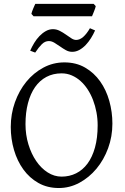

<svg xmlns="http://www.w3.org/2000/svg" viewBox="-20 -950 640 985"><path d="M481 -307.1Q481 -340.8 474.9 -373.8Q468.8 -406.7 457.5 -436.3Q446.3 -465.8 429.9 -491Q413.6 -516.1 393.1 -534.4Q372.6 -552.7 348.1 -563.2Q323.7 -573.7 295.9 -573.7Q252.4 -573.7 218 -555.4Q183.6 -537.1 159.9 -503.2Q136.2 -469.2 123.5 -420.9Q110.8 -372.6 110.8 -313Q110.8 -258.3 125.7 -209.5Q140.6 -160.6 165.8 -123.8Q190.9 -86.9 224.6 -65.4Q258.3 -43.9 295.9 -43.9Q336.4 -43.9 370.4 -60.8Q404.3 -77.6 429 -110.8Q453.6 -144 467.3 -193.4Q481 -242.7 481 -307.1ZM556.6 -315.9Q556.6 -249.5 534.7 -189.7Q512.7 -129.9 474.9 -84.5Q437 -39.1 387.2 -12.2Q337.4 14.6 281.7 14.6Q223.1 14.6 177.2 -11.2Q131.3 -37.1 99.9 -80.6Q68.4 -124 51.8 -180.7Q35.2 -237.3 35.2 -298.8Q35.2 -365.2 56.6 -425.3Q78.1 -485.4 115.2 -530.8Q152.3 -576.2 202.4 -603Q252.4 -629.9 310.1 -629.9Q370.6 -629.9 416.5 -603.3Q462.4 -576.7 493.7 -532.7Q524.9 -488.8 540.8 -432.1Q556.6 -375.5 556.6 -315.9ZM467.8 -793.9Q459 -773.9 446.8 -754.4Q434.6 -734.9 419.7 -719.2Q404.8 -703.6 387.2 -693.8Q369.6 -684.1 350.6 -684.1Q333.5 -684.1 318.1 -692.6Q302.7 -701.2 288.1 -711.7Q273.4 -722.2 259 -730.7Q244.6 -739.3 230.5 -739.3Q210.9 -739.3 194.8 -723.4Q178.7 -707.5 160.6 -680.2L134.8 -689.9Q143.6 -710 155.5 -729.7Q167.5 -749.5 182.6 -765.1Q197.8 -780.8 215.1 -790.5Q232.4 -800.3 251.5 -800.3Q270 -800.3 286.6 -791.7Q303.2 -783.2 317.9 -772.7Q332.5 -762.2 345.7 -753.7Q358.9 -745.1 370.6 -745.1Q389.2 -745.1 407 -760.7Q424.8 -776.4 441.4 -805.2ZM471.2 -918.5Q470.2 -913.1 467.8 -906Q465.3 -898.9 462.4 -891.8Q459.5 -884.8 456.8 -877.9Q454.1 -871.1 452.1 -866.7H151.9L141.1 -878.9Q142.1 -884.3 144.5 -891.1Q147 -897.9 149.9 -905Q152.8 -912.1 155.8 -918.7Q158.7 -925.3 161.1 -930.2H460.4Z"/></svg>

Font: Gentium Plus Phon
Style: Regular
Weight: 400
Designer: J. Victor Gaultney, Annie Olsen, Iska Routamaa, Becca Hirsbrunner
Foundry: SIL International
Version: Version 5.000